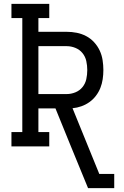

<svg xmlns="http://www.w3.org/2000/svg" viewBox="-20 -755 640 990"><path d="M434 215 342 -9 266 -196H178V-74H234V0H39V-74H95V-662H39V-735H234V-662H178V-591H324Q350 -591 375.5 -586Q401 -581 424 -569Q447 -557 465 -537.5Q483 -518 494 -494.5Q505 -471 509 -445Q513 -419 513 -394Q513 -370 509.5 -346.5Q506 -323 497.5 -301.5Q489 -280 474.5 -261Q460 -242 441 -228.5Q422 -215 399.5 -207Q377 -199 354 -197L492 142H569V215ZM178 -270H324Q347 -270 369 -279Q391 -288 405.5 -306Q420 -324 425 -347Q430 -370 430 -394Q430 -417 425 -440Q420 -463 405.5 -481Q391 -499 369 -508Q347 -517 324 -517H178Z"/></svg>

Font: Iosevka HT Extended
Style: Regular
Weight: 400
Width: 7
Monospace: yes
Designer: Belleve Invis
Foundry: Belleve Invis
Version: Version 32.3.0; ttfautohint (v1.8.4)